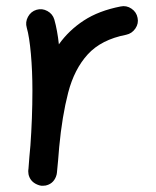

<svg xmlns="http://www.w3.org/2000/svg" viewBox="-20 -550 501 616"><path d="M112.3 45.9Q105.5 44.9 99.1 42Q76.2 32.2 71.3 8.3Q71.3 7.8 71.3 7.3Q71.3 6.8 71.3 6.3Q70.3 1 70.8 -4.9Q70.8 -6.3 71.3 -7.8Q72.8 -26.9 74.2 -45.9Q75.7 -64.9 77.6 -83.5Q80.6 -125 82.3 -170.2Q84 -215.3 84 -259.8Q84 -322.3 79.1 -377.2Q74.2 -432.1 65.9 -460.9Q60.5 -479 69.8 -496.1Q79.1 -513.2 97.2 -518.6Q115.2 -523.9 132.1 -514.6Q148.9 -505.4 154.3 -487.3Q159.2 -470.2 162.8 -450.2Q166.5 -430.2 168.9 -407.7Q200.7 -452.6 248.8 -484.1Q296.9 -515.6 367.2 -529.3Q385.7 -533.2 401.9 -522.2Q418 -511.2 421.4 -492.7Q425.3 -474.6 414.3 -458.5Q403.3 -442.4 384.8 -438.5Q304.7 -422.9 261.5 -375.5Q218.3 -328.1 198.7 -252.7Q179.2 -177.2 169.9 -78.1Q166.5 -33.2 162.6 4.4Q162.1 10.3 159.7 16.1Q159.7 16.1 159.7 16.6Q159.2 17.1 159.2 17.6Q149.9 40.5 125.5 45.4Q124.5 45.4 124 45.4Q124 45.4 123.5 45.4Q118.2 46.4 112.3 45.9Z"/></svg>

Font: Mikhak-DS2-FD Medium
Style: Regular
Weight: 500
Designer: Amin Abedi
Version: Version 3.4